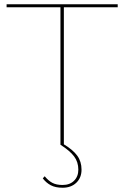

<svg xmlns="http://www.w3.org/2000/svg" viewBox="-20 -680 584 902"><path d="M280 -646V-2Q323 24 343 51.5Q363 79 363 117Q363 155 338.5 178.5Q314 202 274 202Q241 202 219 190.5Q197 179 181 158L190 148Q207 169 226 179Q245 189 274 189Q308 189 328 169Q348 149 348 117Q348 81 328 54.5Q308 28 264 0V-646H11V-660H533V-646Z"/></svg>

Font: Work Sans Hairline
Style: Regular
Weight: 400
Designer: Wei Huang
Foundry: Wei Huang
Version: Version 1.032